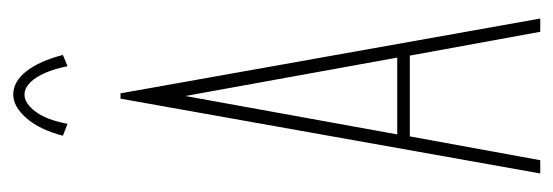

<svg xmlns="http://www.w3.org/2000/svg" viewBox="-293 -543 836 290"><g transform="rotate(-90 125.0 -398.0)"><path d="M222 0 186 -197H64L28 0H8L121 -634H129L242 0ZM125 -536 67 -216H183ZM83 -714 65 -721Q74 -756 91.5 -776Q109 -796 127 -796Q147 -796 162.5 -776Q178 -756 187 -721L170 -714Q164 -744 152.5 -761.5Q141 -779 127 -779Q114 -779 101.5 -762.5Q89 -746 83 -714Z"/></g></svg>

Font: Inconsolata UltraCondensed ExtraLight
Style: Regular
Weight: 200
Width: 1
Monospace: yes
Designer: Raph Levien, Cyreal, Brenton Simpson
Foundry: Raph Levien, Cyreal, Google
Version: Version 3.100; ttfautohint (v1.8.4.7-5d5b)